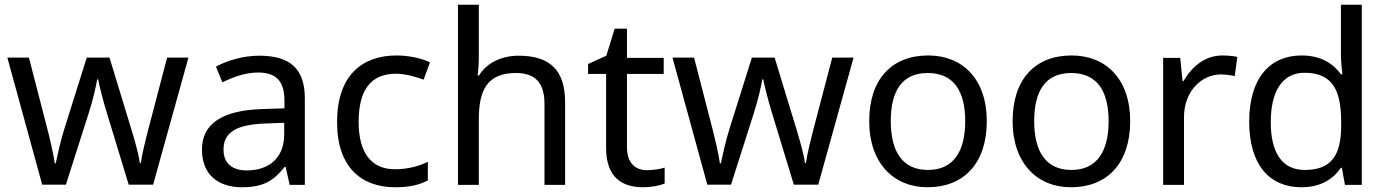

<svg xmlns="http://www.w3.org/2000/svg" viewBox="-20 -780 5850 810"><path d="M431 -303 523 -1H626L775 -537H685L610 -251C594 -190 578 -125 574 -92H570C565 -130 548 -189 534 -235L442 -537H346L251 -235C237 -191 222 -124 215 -91H211C206 -129 191 -193 176 -251L102 -537H11L158 -1H258L354 -302C372 -358 385 -415 390 -445H394C400 -415 414 -358 431 -303Z M1074 -545C1004 -545 938 -524 891 -499L918 -433C962 -454 1013 -474 1069 -474C1139 -474 1180 -444 1180 -355V-323L1089 -320C914 -315 832 -256 832 -149C832 -40 904 10 1001 10C1091 10 1134 -17 1181 -76H1185L1202 0H1266V-365C1266 -490 1204 -545 1074 -545ZM1100 -259 1179 -262V-214C1179 -110 1111 -61 1021 -61C963 -61 923 -88 923 -148C923 -216 966 -254 1100 -259Z M1647 10C1708 10 1749 0 1785 -19V-97C1748 -80 1704 -66 1646 -66C1545 -66 1493 -137 1493 -266C1493 -400 1544 -469 1651 -469C1688 -469 1735 -456 1767 -444L1794 -517C1762 -533 1707 -546 1653 -546C1509 -546 1402 -463 1402 -265C1402 -75 1504 10 1647 10Z M2000 -537V-760H1912V0H2000V-277C2000 -402 2037 -472 2157 -472C2239 -472 2277 -429 2277 -343V0H2364V-349C2364 -486 2298 -545 2168 -545C2099 -545 2035 -517 2001 -462H1995C1998 -483 2000 -511 2000 -537Z M2709 -62C2660 -62 2625 -93 2625 -158V-468H2780V-536H2625V-659H2573L2538 -545L2461 -510V-468H2537V-156C2537 -26 2610 10 2694 10C2726 10 2765 3 2784 -6V-73C2767 -67 2735 -62 2709 -62Z M3237 -303 3329 -1H3432L3581 -537H3491L3416 -251C3400 -190 3384 -125 3380 -92H3376C3371 -130 3354 -189 3340 -235L3248 -537H3152L3057 -235C3043 -191 3028 -124 3021 -91H3017C3012 -129 2997 -193 2982 -251L2908 -537H2817L2964 -1H3064L3160 -302C3178 -358 3191 -415 3196 -445H3200C3206 -415 3220 -358 3237 -303Z M4143 -269C4143 -446 4041 -546 3896 -546C3742 -546 3647 -446 3647 -269C3647 -91 3751 10 3893 10C4046 10 4143 -91 4143 -269ZM3738 -269C3738 -396 3785 -472 3894 -472C4003 -472 4052 -396 4052 -269C4052 -142 4003 -63 3895 -63C3786 -63 3738 -142 3738 -269Z M4748 -269C4748 -446 4646 -546 4501 -546C4347 -546 4252 -446 4252 -269C4252 -91 4356 10 4498 10C4651 10 4748 -91 4748 -269ZM4343 -269C4343 -396 4390 -472 4499 -472C4608 -472 4657 -396 4657 -269C4657 -142 4608 -63 4500 -63C4391 -63 4343 -142 4343 -269Z M5137 -546C5062 -546 5007 -497 4973 -438H4969L4959 -536H4887V0H4975V-286C4975 -394 5048 -466 5131 -466C5149 -466 5172 -463 5189 -459L5200 -540C5182 -544 5157 -546 5137 -546Z M5470 10C5554 10 5605 -26 5637 -72H5641L5654 0H5725V-760H5637V-546C5637 -526 5641 -484 5643 -467H5637C5604 -511 5554 -546 5471 -546C5338 -546 5250 -451 5250 -267C5250 -83 5337 10 5470 10ZM5484 -63C5388 -63 5341 -137 5341 -265C5341 -392 5388 -473 5483 -473C5602 -473 5638 -399 5638 -266V-250C5638 -125 5597 -63 5484 -63Z"/></svg>

Font: Noto Sans Gurmukhi UI
Style: Regular
Weight: 400
Designer: Jelle Bosma - Monotype Design Team
Foundry: Monotype Imaging Inc.
Version: Version 2.004